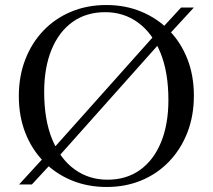

<svg xmlns="http://www.w3.org/2000/svg" viewBox="-20 -735 847 765"><path d="M189 -139 596.5 -595.5 621.5 -618 701.5 -705H752.5L647.5 -591L619 -566L212 -109.5L187.5 -87L107 0H56L160.5 -114ZM403.5 -715Q479.5 -715 543.2 -688.5Q607 -662 654 -613.8Q701 -565.5 726.8 -499.5Q752.5 -433.5 752.5 -354Q752.5 -274 726.8 -207.5Q701 -141 654.2 -92Q607.5 -43 544 -16.5Q480.5 10 405 10Q329 10 265 -16.5Q201 -43 153.8 -91.5Q106.5 -140 80.8 -206Q55 -272 55 -352Q55 -431.5 80.8 -498Q106.5 -564.5 153.2 -613.2Q200 -662 263.8 -688.5Q327.5 -715 403.5 -715ZM408 -19Q483.5 -19 537.8 -57.8Q592 -96.5 621.5 -168Q651 -239.5 651 -336.5Q651 -448 618.8 -526Q586.5 -604 529.8 -645.2Q473 -686.5 399.5 -686.5Q324 -686.5 269.5 -647.8Q215 -609 185.5 -537.5Q156 -466 156 -368.5Q156 -257.5 188.2 -179.2Q220.5 -101 277.5 -60Q334.5 -19 408 -19Z"/></svg>

Font: Newsreader 60pt
Style: Regular
Weight: 400
Designer: Hugues Gentile
Foundry: Production Type
Version: Version 1.003